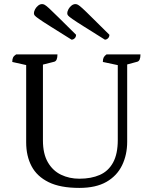

<svg xmlns="http://www.w3.org/2000/svg" viewBox="-20 -907 745 939"><path d="M368 12Q275 12 218 -16Q161 -44 134.5 -94Q108 -144 108 -211V-602L125 -585L40 -604Q40 -618 44 -626Q48 -634 59 -641H261Q261 -625 257 -616Q253 -607 245 -605L174 -587L190 -604V-220Q190 -155 214 -113.5Q238 -72 278.5 -52.5Q319 -33 368 -33Q426 -33 468 -51.5Q510 -70 533 -112Q556 -154 556 -222V-608L563 -587L483 -604Q483 -618 487 -626Q491 -634 501 -641H667Q667 -625 663 -616Q659 -607 651 -605L592 -589L602 -613V-214Q602 -150 577 -98.5Q552 -47 500.5 -17.5Q449 12 368 12ZM493 -713Q501 -713 508 -719.5Q515 -726 515 -737Q460 -791 429 -822Q398 -853 383 -866.5Q368 -880 361.5 -883.5Q355 -887 349 -887Q339 -887 330 -880Q321 -873 315 -862.5Q309 -852 309 -841Q309 -836 313 -831Q317 -826 334 -814Q351 -802 388.5 -778.5Q426 -755 493 -713ZM330 -713Q338 -713 345 -719.5Q352 -726 352 -737Q297 -791 266 -822Q235 -853 220 -866.5Q205 -880 198.5 -883.5Q192 -887 186 -887Q176 -887 167 -880Q158 -873 152 -862.5Q146 -852 146 -841Q146 -836 150 -831Q154 -826 171 -814Q188 -802 225.5 -778.5Q263 -755 330 -713Z"/></svg>

Font: Petrona
Style: Regular
Weight: 400
Designer: Ringo R. Seeber
Foundry: Ringo R. Seeber
Version: Version 2.001; ttfautohint (v1.8.3)